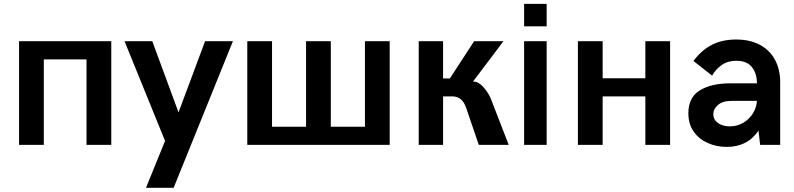

<svg xmlns="http://www.w3.org/2000/svg" viewBox="-20 -726 3978 962"><path d="M537.5 0H413.5V-428.5H199.5V0H75.5V-519.5H537.5Z M850 215H711.5L807 -20L604 -519.5H743L874.5 -163L1007.5 -519.5H1147Z M1932.5 0H1219V-519.5H1343V-91H1513.5V-519.5H1637.5V-91H1808.5V-519.5H1932.5Z M2529 0H2379L2316 -184.5Q2297 -242.5 2247.5 -243H2200V0H2078V-519.5H2200V-333H2234L2355.5 -519.5H2502.5L2350 -317.5Q2376.5 -317.5 2400 -291.8Q2423.5 -266 2437.5 -236Z M2719 0H2606V-519.5H2719ZM2719 -594H2606V-706.5H2719Z M3337.5 0H3213.5V-243H2999.5V0H2875.5V-519.5H2999.5V-334H3213.5V-519.5H3337.5Z M3621 10Q3570 10 3526 -9.5Q3482 -29 3455.5 -66.8Q3429 -104.5 3429 -159Q3429 -238 3486.5 -273.2Q3544 -308.5 3639 -308.5H3772.5Q3772.5 -358.5 3747.2 -390Q3722 -421.5 3670 -421.5Q3627 -421.5 3596.5 -400.5Q3566 -379.5 3548 -347L3454.5 -420.5Q3494.5 -474.5 3546.5 -501.2Q3598.5 -528 3667.5 -528Q3739 -528 3788.5 -500.8Q3838 -473.5 3863.5 -425.5Q3889 -377.5 3889 -315V0H3788.5L3780.5 -71.5Q3751 -29 3711.5 -9.5Q3672 10 3621 10ZM3637 -93Q3674.5 -93 3704.8 -111.2Q3735 -129.5 3752.8 -158.5Q3770.5 -187.5 3772.5 -220.5H3644.5Q3601 -220.5 3577.5 -200.2Q3554 -180 3554 -154.5Q3554 -126.5 3577.2 -109.8Q3600.5 -93 3637 -93Z"/></svg>

Font: Acari Sans
Style: Bold
Weight: 700
Designer: Alfredo Marco Pradil and Stefan Peev (font) & Cristiano Sobral (main changes)
Foundry: Alfredo Marco Pradil and Stefan Peev (font) & Cristiano Sobral (main changes)
Version: Version 1.063; ttfautohint (v1.8.3)